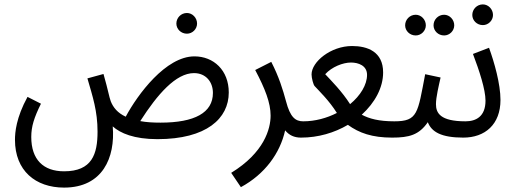

<svg xmlns="http://www.w3.org/2000/svg" viewBox="-20 -620 2348 872"><path d="M829 -467C854 -467 875 -488 875 -513C875 -539 854 -561 829 -561C802 -561 781 -539 781 -513C781 -488 802 -467 829 -467ZM271 232C446 232 504 96 492 -46C526 -15 589 12 695 12C918 12 1019 -82 1019 -200C1019 -301 950 -364 863 -364C733 -364 605 -191 551 -90C514 -107 494 -132 483 -160C475 -182 472 -207 450 -284L377 -264C401 -181 423 -116 423 -22C423 80 398 158 271 158C177 158 122 105 122 2C122 -46 135 -86 166 -149L105 -180C53 -85 48 -18 48 15C48 155 141 232 271 232ZM861 -288C915 -288 947 -248 947 -198C947 -108 864 -63 709 -63C673 -63 643 -65 617 -70C695 -192 779 -288 861 -288Z M1074 230C1183 171 1252 76 1275 -28C1293 -6 1316 5 1347 5C1386 5 1397 -12 1397 -34C1397 -56 1385 -69 1357 -69C1322 -69 1298 -87 1279 -160C1265 -212 1247 -271 1212 -339L1139 -302C1184 -217 1209 -153 1209 -95C1209 -35 1180 73 1030 165Z M1347 5C1425 5 1499 -17 1560 -53C1611 -16 1670 5 1761 5C1794 5 1811 -7 1811 -34C1811 -58 1797 -69 1771 -69C1700 -69 1657 -81 1623 -99C1683 -154 1720 -222 1720 -291C1720 -386 1648 -411 1579 -411C1482 -411 1395 -339 1395 -282C1395 -266 1403 -235 1409 -229C1431 -205 1475 -163 1510 -107C1465 -84 1412 -69 1357 -69ZM1457 -283C1487 -316 1537 -336 1574 -336C1608 -336 1647 -322 1647 -280C1647 -235 1617 -186 1570 -147C1533 -205 1485 -253 1457 -283Z M1997 -459C2022 -459 2043 -480 2043 -505C2043 -531 2022 -553 1997 -553C1970 -553 1949 -531 1949 -505C1949 -480 1970 -459 1997 -459ZM1868 -459C1893 -459 1914 -480 1914 -505C1914 -531 1893 -553 1868 -553C1841 -553 1820 -531 1820 -505C1820 -480 1841 -459 1868 -459ZM1761 5C1838 5 1883 -7 1923 -65C1940 -21 1984 5 2084 5C2123 5 2134 -12 2134 -34C2134 -56 2122 -69 2094 -69C1979 -69 1960 -107 1960 -147C1960 -179 1973 -232 1981 -268L1911 -283C1877 -106 1878 -69 1771 -69Z M2173 -506C2198 -506 2219 -527 2219 -552C2219 -578 2198 -600 2173 -600C2146 -600 2125 -578 2125 -552C2125 -527 2146 -506 2173 -506ZM2084 5C2183 5 2253 -55 2253 -166C2253 -239 2225 -337 2201 -403L2128 -375C2157 -299 2185 -213 2185 -163C2185 -90 2141 -69 2094 -69Z"/></svg>

Font: Noto Sans Arabic UI XCn
Style: Regular
Weight: 400
Width: 2
Designer: Monotype Design Team, Nadine Chahine and Nizar Qandah
Foundry: Monotype Imaging Inc.
Version: Version 2.010